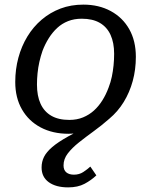

<svg xmlns="http://www.w3.org/2000/svg" viewBox="-20 -567 654 831"><path d="M160 158Q160 133 170.5 112Q181 91 206 69.5Q231 48 276 23Q321 -2 389 -35L374 -6Q351 3 328 7.5Q305 12 277 12Q208 12 156 -15.5Q104 -43 75 -93.5Q46 -144 46 -212Q46 -267 59.5 -317Q73 -367 98.5 -409Q124 -451 160.5 -482Q197 -513 242 -530Q287 -547 341 -547Q408 -547 459.5 -519Q511 -491 539.5 -440.5Q568 -390 568 -321Q568 -266 554.5 -216.5Q541 -167 515.5 -125.5Q490 -84 453 -53Q420 -24 385.5 1Q351 26 321.5 49.5Q292 73 273.5 97Q255 121 255 149Q255 169 267 179Q279 189 300 189Q323 189 340.5 177.5Q358 166 371 154L397 192Q375 213 346 228.5Q317 244 275 244Q222 244 191 221.5Q160 199 160 158ZM450 -188Q459 -211 464 -235Q469 -259 471.5 -284Q474 -309 474 -334Q474 -382 458.5 -416Q443 -450 412 -468Q381 -486 334 -486Q301 -486 274.5 -475.5Q248 -465 227.5 -446Q207 -427 191 -401.5Q175 -376 164 -347Q156 -324 150.5 -299.5Q145 -275 142.5 -250Q140 -225 140 -201Q140 -152 155.5 -118Q171 -84 202 -66Q233 -48 280 -48Q313 -48 339.5 -59Q366 -70 386.5 -88.5Q407 -107 423 -132.5Q439 -158 450 -188Z"/></svg>

Font: Roboto Serif
Style: Italic
Weight: 400
Italic angle: -10°
Designer: Greg Gazdowicz
Foundry: Commercial Type
Version: Version 1.008